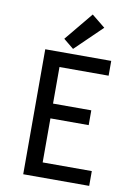

<svg xmlns="http://www.w3.org/2000/svg" viewBox="-104 -1047 784 1112"><g transform="rotate(10 288.0 -490.5)"><path d="M113 0H501V-87H212V-346H437V-433H212V-648H501V-735H113ZM271 -765 428 -917 349 -981 211 -814Z"/></g></svg>

Font: Iosevka Sparkle Medium
Style: Regular
Weight: 500
Designer: Belleve Invis
Foundry: Belleve Invis
Version: Version 4.5.0; ttfautohint (v1.8.3)